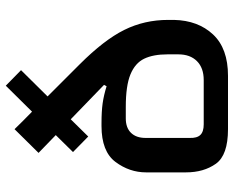

<svg xmlns="http://www.w3.org/2000/svg" viewBox="-94 -734 827 680"><g transform="rotate(-90 320.0 -393.5)"><path d="M50 -149V-290Q50 -349 87 -398.5Q124 -448 214 -448H225Q266 -448 294.5 -444Q323 -440 355 -430L360 -439L238 -557L177 -495L122 -549L182 -610L119 -671L203 -756Q231 -727 265 -694L357 -787L412 -733L319 -639Q319 -639 408 -550Q408 -550 433 -525Q519 -439 554.5 -367.5Q590 -296 590 -212V-191Q588 -106 538.5 -53Q489 0 392 0H203Q111 0 80.5 -43Q50 -86 50 -149ZM377 -86Q420 -86 444 -110Q468 -134 468 -176V-214Q468 -265 452.5 -297Q437 -329 397 -345.5Q357 -362 282 -362H241Q208 -362 190 -343.5Q172 -325 172 -292V-136Q171 -110 182.5 -98Q194 -86 220 -86Z"/></g></svg>

Font: Gold
Style: Regular
Weight: 400
Designer: jaiki
Version: Version 1.000